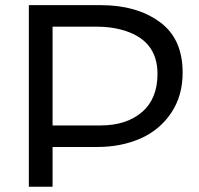

<svg xmlns="http://www.w3.org/2000/svg" viewBox="-20 -711 758 731"><path d="M180.2 -233.4H362.3Q461.4 -233.4 520.5 -284.2Q579.6 -335 579.6 -429.2Q580.1 -562.5 439.5 -598.6Q398.4 -609.4 349.6 -609.4H180.2ZM89.8 0V-691.4H363.8Q500 -691.4 587.4 -627.9Q675.3 -564.5 675.3 -435.1Q675.8 -346.7 631.8 -281.2Q587.9 -215.8 514.6 -183.6Q441.4 -151.4 350.1 -151.4H180.2V0Z"/></svg>

Font: Spinnaker
Style: Regular
Weight: 400
Designer: Elena Albertoni
Foundry: Elena Albertoni
Version: Version 1.001